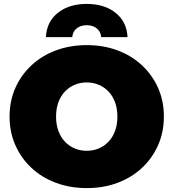

<svg xmlns="http://www.w3.org/2000/svg" viewBox="-20 -947 888 983"><path d="M425 16Q339 16 266.5 -11Q194 -38 141 -87.5Q88 -137 58.5 -204Q29 -271 29 -350Q29 -430 58.5 -496.5Q88 -563 141 -612.5Q194 -662 266.5 -689Q339 -716 424 -716Q510 -716 582 -689Q654 -662 707 -612.5Q760 -563 789.5 -496.5Q819 -430 819 -350Q819 -271 789.5 -204Q760 -137 707 -87.5Q654 -38 582 -11Q510 16 425 16ZM424 -175Q457 -175 485.5 -187Q514 -199 535.5 -221.5Q557 -244 569 -276.5Q581 -309 581 -350Q581 -391 569 -423.5Q557 -456 535.5 -478.5Q514 -501 485.5 -513Q457 -525 424 -525Q391 -525 362.5 -513Q334 -501 312.5 -478.5Q291 -456 279 -423.5Q267 -391 267 -350Q267 -309 279 -276.5Q291 -244 312.5 -221.5Q334 -199 362.5 -187Q391 -175 424 -175ZM215 -757Q219 -836 276.5 -881.5Q334 -927 424 -927Q514 -927 571.5 -881.5Q629 -836 633 -757H498Q496 -785 475.5 -801.5Q455 -818 424 -818Q393 -818 372.5 -801.5Q352 -785 350 -757Z"/></svg>

Font: Montserrat Thin Black
Style: Regular
Weight: 900
Version: Version 9.000